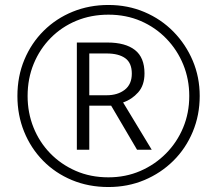

<svg xmlns="http://www.w3.org/2000/svg" viewBox="-20 -743 872 772"><path d="M289 -141V-572H412Q484 -572 522.5 -542Q561 -512 561 -448Q561 -400 535.5 -371.5Q510 -343 475 -331L590 -141H531L427 -318H339V-141ZM409 -360Q453 -360 481.5 -382Q510 -404 510 -447Q510 -490 483.5 -509Q457 -528 409 -528H339V-360ZM416 9Q336 9 269 -19Q202 -47 153 -97Q104 -147 77 -213.5Q50 -280 50 -357Q50 -436 78 -503Q106 -570 156 -619.5Q206 -669 272.5 -696Q339 -723 416 -723Q494 -723 561 -694.5Q628 -666 677.5 -615.5Q727 -565 755 -499Q783 -433 783 -357Q783 -280 755 -213Q727 -146 677 -96.5Q627 -47 560.5 -19Q494 9 416 9ZM416 -30Q485 -30 544 -55.5Q603 -81 647.5 -126Q692 -171 716.5 -230Q741 -289 741 -357Q741 -424 717 -483Q693 -542 649 -587.5Q605 -633 546 -658.5Q487 -684 416 -684Q346 -684 287 -659.5Q228 -635 184 -590.5Q140 -546 115.5 -486.5Q91 -427 91 -357Q91 -290 114.5 -231Q138 -172 181.5 -127Q225 -82 284.5 -56Q344 -30 416 -30Z"/></svg>

Font: Noto Sans Hebrew Light
Style: Regular
Weight: 300
Designer: Monotype Design Team
Foundry: Monotype Imaging Inc.
Version: Version 2.003